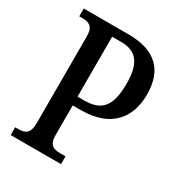

<svg xmlns="http://www.w3.org/2000/svg" viewBox="-170 -826 872 938"><g transform="rotate(30 265.5 -357.0)"><path d="M29 0H313V-44H282C248 -44 219 -52 219 -109V-277H264C443 -277 507 -382 507 -504C507 -638 437 -714 283 -714H29V-670H48C82 -670 110 -661 110 -604V-114C110 -53 83 -44 46 -44H29ZM256 -326H218V-664H269C358 -664 394 -612 394 -500C394 -374 354 -326 256 -326Z"/></g></svg>

Font: Noto Serif Devanagari Condensed Medium
Style: Regular
Weight: 500
Width: 3
Designer: Universal Thirst, Indian Type Foundry and the Monotype Design Team
Foundry: Monotype Imaging Inc.
Version: Version 2.004